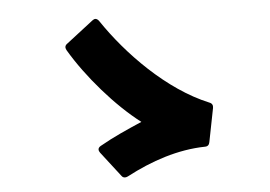

<svg xmlns="http://www.w3.org/2000/svg" viewBox="-48 -785 1096 780"><g transform="rotate(-5 500.0 -395.0)"><path d="M443 -72C545 -126 655 -163 766 -165C777 -165 783 -171 785 -182L812 -319C814 -330 810 -338 799 -342C631 -411 476 -571 382 -711C378 -717 372 -721 367 -721C363 -721 359 -719 355 -716L245 -631C239 -627 236 -622 236 -616C236 -612 238 -608 240 -604C306 -492 417 -364 517 -288C455 -261 402 -238 344 -205C337 -201 334 -196 334 -191C334 -187 336 -182 339 -178L417 -77C421 -71 426 -69 432 -69C435 -69 439 -70 443 -72Z"/></g></svg>

Font: LINE Seed JP App_OTF ExtraBold
Style: Regular
Weight: 800
Designer: LINE & Fontrix & Fontworks
Version: Version 1.013